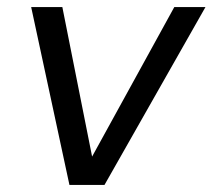

<svg xmlns="http://www.w3.org/2000/svg" viewBox="-20 -522 600 542"><path d="M176 0 68 -502H156L240 -80L472 -502H560L275 0Z"/></svg>

Font: DM Sans 16pt
Style: Italic
Weight: 400
Italic angle: -10°
Version: Version 4.004;gftools[0.9.30]